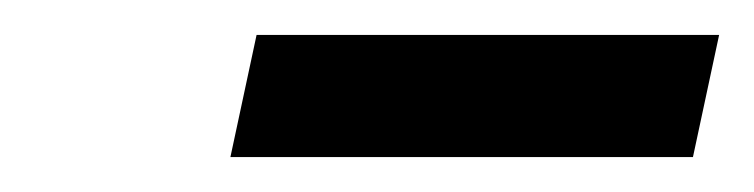

<svg xmlns="http://www.w3.org/2000/svg" viewBox="-20 -603 432 110"><path d="M112 -513 127 -583H392L377 -513Z"/></svg>

Font: EauTestInfant Semibold
Style: Italic
Weight: 600
Italic angle: -12°
Designer: Christian Thalmann (Catharsis Fonts)
Version: Version 0.001;PS 000.001;hotconv 1.0.88;makeotf.lib2.5.64775